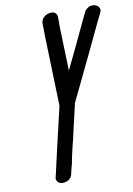

<svg xmlns="http://www.w3.org/2000/svg" viewBox="-104 -858 770 1111"><g transform="rotate(-10 281.0 -302.0)"><path d="M535 -791Q536 -791 538 -790Q540 -789 545.5 -786Q551 -783 554 -779Q557 -775 560 -768Q563 -761 560 -752Q558 -745 556 -741Q552 -734 544.5 -718.5Q537 -703 533 -695Q464 -548 322 -254L284 -90L275 -49L274 -45L268 -23L252 46L244 87L243 92L237 113L229 147Q229 148 228.5 149.5Q228 151 226.5 155.5Q225 160 222.5 164Q220 168 215.5 172.5Q211 177 205 180.5Q199 184 190.5 186.5Q182 189 171 189Q170 189 167 188.5Q164 188 156.5 186Q149 184 145.5 179.5Q142 175 138 167.5Q134 160 138 148L146 113L177 -23L215 -185L231 -254L218 -682Q218 -689 218 -697Q218 -705 218 -711.5Q218 -718 217.5 -726Q217 -734 217 -741Q217 -745 219 -752Q222 -765 232.5 -775Q243 -785 252 -788L262 -791Q268 -793 279 -793Q294 -793 302 -785Q310 -777 311 -769L312 -761Q312 -752 312 -732Q312 -712 312 -703L313 -664L320 -445Q378 -564 443 -703L445 -708Q449 -716 453.5 -725.5Q458 -735 462.5 -744Q467 -753 471 -761Q472 -765 475.5 -770Q479 -775 491 -784Q503 -793 518 -793Q529 -793 535 -791Z"/></g></svg>

Font: Soda Fountain
Style: RegularOblique
Weight: 400
Version: Version 1.0